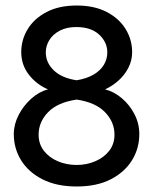

<svg xmlns="http://www.w3.org/2000/svg" viewBox="-20 -663 555 696"><path d="M258 -643Q194 -643 149 -619.5Q104 -596 80.5 -557.5Q57 -519 57 -474Q57 -428 84.5 -392.5Q112 -357 154 -339Q122 -331 93.5 -305.5Q65 -280 47.5 -246Q30 -212 30 -177Q30 -125 56.5 -82Q83 -39 134 -13Q185 13 258 13Q331 13 381.5 -13Q432 -39 458.5 -82Q485 -125 485 -177Q485 -215 467.5 -249Q450 -283 421.5 -307Q393 -331 361 -339Q387 -351 409.5 -371Q432 -391 445.5 -417.5Q459 -444 459 -474Q459 -519 435.5 -557.5Q412 -596 367 -619.5Q322 -643 258 -643ZM256 -565Q310 -565 339.5 -537.5Q369 -510 369 -473Q369 -449 356.5 -428Q344 -407 319 -392.5Q294 -378 258 -372Q204 -380 175 -408Q146 -436 146 -473Q146 -497 159 -518Q172 -539 197 -552Q222 -565 256 -565ZM258 -302Q326 -292 360.5 -256.5Q395 -221 395 -175Q395 -141 376 -116.5Q357 -92 325.5 -78.5Q294 -65 258 -65Q221 -65 189.5 -78.5Q158 -92 139 -116.5Q120 -141 120 -175Q120 -221 154.5 -256.5Q189 -292 258 -302Z"/></svg>

Font: Catamaran Medium
Style: Regular
Weight: 500
Designer: Pria Ravichandran
Version: Version 2.000